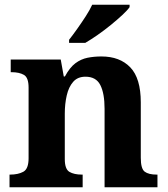

<svg xmlns="http://www.w3.org/2000/svg" viewBox="-20 -786 707 806"><path d="M20 0V-53H22Q56 -53 78 -65Q100 -77 100 -122V-418.4Q100 -460.2 80.5 -471.6Q61 -483 28 -483H25V-536H235L247.7 -465H252.5Q273 -503 296.5 -520.5Q320 -538 347.3 -543.5Q374.7 -549 405.9 -549Q483 -549 527 -503.2Q571 -457.4 571 -356V-123.8Q571 -77.6 587.5 -65.3Q604 -53 638 -53H641V0H419V-329Q419 -394 401.1 -429Q383.3 -464 338.8 -464Q306 -464 287.2 -442.5Q268.3 -420.9 260.2 -385.5Q252 -350.1 252 -309V-118Q252 -76 271.5 -64.5Q291 -53 324 -53H327V0ZM270 -619Q285 -638 303.5 -664Q322 -690 339.5 -717Q357 -744 367 -766H524V-756Q515 -743 493.5 -723Q472 -703 445 -681Q418 -659 390 -639.5Q362 -620 338 -606H270Z"/></svg>

Font: Noto Serif Test
Style: Regular
Weight: 400
Version: Version 1.000